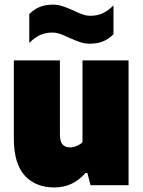

<svg xmlns="http://www.w3.org/2000/svg" viewBox="-20 -816 630 846"><path d="M41 -206.5V-550H244V-223Q244 -192.5 255.5 -179.5Q267 -166.5 288 -166.5Q302.5 -166.5 318.2 -173Q334 -179.5 343.5 -189.5V-550H546.5V0H379L365 -54H357Q301.5 10 219 10Q137.5 10 89.2 -42.2Q41 -94.5 41 -206.5ZM285 -649.5Q261.5 -661 244.2 -666.8Q227 -672.5 210 -672.5Q181 -672.5 157.2 -661.8Q133.5 -651 109 -627V-754Q130.5 -775.5 155.2 -785.5Q180 -795.5 213 -795.5Q235.5 -795.5 255 -789Q274.5 -782.5 304 -769.5Q327.5 -758 344.8 -752.2Q362 -746.5 379 -746.5Q408 -746.5 431.8 -757.2Q455.5 -768 480 -792V-665Q458.5 -643.5 433.8 -633.5Q409 -623.5 376 -623.5Q353.5 -623.5 334 -630Q314.5 -636.5 285 -649.5Z"/></svg>

Font: Encode Sans Semi Condensed Black
Style: Regular
Weight: 900
Width: 4
Designer: Multiple Designers
Foundry: Impallari Type
Version: Version 2.000